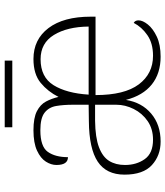

<svg xmlns="http://www.w3.org/2000/svg" viewBox="38 -746 718 835"><g transform="rotate(-90 397.5 -329.0)"><path d="M199 10Q138 10 96.5 -28Q55 -66 55 -147Q55 -226 111.5 -263.5Q168 -301 287 -302L359 -303V-371Q359 -413 353.5 -444.5Q348 -476 324.5 -494.5Q301 -513 248 -513Q177 -513 154 -480.5Q131 -448 131 -393Q97 -393 97 -443Q97 -466 111.5 -489Q126 -512 159.5 -527.5Q193 -543 248 -543Q302 -543 331 -528Q360 -513 373 -488.5Q386 -464 393 -434Q416 -480 454 -511.5Q492 -543 558 -543Q643 -543 692.5 -477.5Q742 -412 742 -294V-273H401Q401 -147 447.5 -85Q494 -23 572 -23Q626 -23 661.5 -47.5Q697 -72 715 -107Q726 -101 726 -86Q726 -68 708 -45.5Q690 -23 655 -6.5Q620 10 568 10Q495 10 447 -28.5Q399 -67 380 -141Q369 -72 320.5 -31Q272 10 199 10ZM699 -303Q698 -396 662.5 -454Q627 -512 557 -512Q479 -512 444 -455.5Q409 -399 403 -303ZM207 -23Q254 -23 288 -46.5Q322 -70 340.5 -107Q359 -144 359 -183V-275H289Q216 -274 174 -258Q132 -242 114.5 -213.5Q97 -185 97 -145Q97 -95 122.5 -59Q148 -23 207 -23ZM261 -635V-668H551V-635Z"/></g></svg>

Font: Noto Serif ExtraLight
Style: Regular
Weight: 200
Designer: Monotype Design Team
Foundry: Monotype Imaging Inc.
Version: Version 2.015; ttfautohint (v1.8.4.7-5d5b)